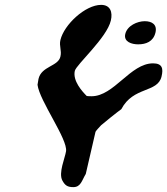

<svg xmlns="http://www.w3.org/2000/svg" viewBox="-20 -841 686 788"><path d="M494 -701C487 -669 521 -659 547 -659C579 -659 609 -670 618 -707C626 -740 604 -754 574 -754C544 -754 502 -736 494 -701ZM134 -493C142 -427 259 -269 251 -220C247 -193 219 -131 236 -100C247 -80 257 -73 281 -73C312 -73 316 -101 332 -127L372 -300C372 -302 389 -321 395 -327C406 -337 465 -384 478 -393C527 -487 627 -459 643 -527C651 -560 646 -581 608 -581C515 -581 448 -446 356 -446C353 -446 339 -446 336 -447C317 -466 278 -509 287 -550C293 -576 419 -686 435 -757C443 -791 433 -821 395 -821C330 -821 243 -740 228 -677C222 -652 234 -634 228 -609C219 -568 150 -570 138 -517C137 -513 135 -497 134 -493Z"/></svg>

Font: Charger
Style: OversprayIt
Weight: 400
Designer: Jasper
Foundry: Cannot Into Space Fonts
Version: Version 0.980